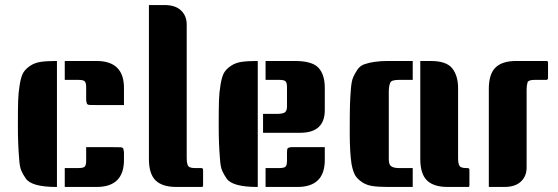

<svg xmlns="http://www.w3.org/2000/svg" viewBox="-20 -742 2214 762"><path d="M206 0H204Q105 0 82 -34Q71 -50 64.5 -65Q58 -80 56 -112Q51 -170 51 -241Q51 -312 52 -343.5Q53 -375 58.5 -407.5Q64 -440 73 -454.5Q82 -469 100 -481Q118 -493 142 -496.5Q166 -500 204 -500H206ZM322 -158Q389 -158 424 -158Q459 -158 460 -157.5Q461 -157 463.5 -156.5Q466 -156 467 -155Q468 -154 469 -152.5Q470 -151 470 -148Q472 -141 472 -137V-107Q472 0 363 0H237V-75H291Q312 -75 317 -81.5Q322 -88 322 -105ZM237 -500H363Q472 -500 472 -393V-325Q405 -325 370 -325Q335 -325 334 -325.5Q333 -326 330.5 -326.5Q328 -327 327 -328Q326 -329 325 -330.5Q324 -332 324 -334Q322 -342 322 -346V-395Q322 -412 317 -418.5Q312 -425 291 -425H237Z M786 -7Q786 0 781 0H680Q624 0 597.5 -26Q571 -52 571 -111V-722H632Q676 -722 698.5 -700.5Q721 -679 721 -645V-113Q721 -82 734 -78Q741 -75 753 -75H778Q786 -75 786 -68Z M1003 0H1001Q902 0 879 -34Q868 -50 861.5 -65Q855 -80 853 -112Q848 -170 848 -241Q848 -312 849 -343.5Q850 -375 855.5 -407.5Q861 -440 870 -454.5Q879 -469 897 -481Q915 -493 939 -496.5Q963 -500 1001 -500H1003ZM1269 -158V-107Q1269 0 1160 0H1034V-75H1088Q1109 -75 1114 -81.5Q1119 -88 1119 -105V-137Q1119 -152 1122.5 -154Q1126 -156 1127 -156.5Q1128 -157 1132.5 -157.5Q1137 -158 1139 -158Q1204 -158 1269 -158ZM1034 -500H1150Q1219 -500 1244 -473Q1269 -446 1269 -393V-305Q1269 -215 1171 -215H1024V-290H1078Q1102 -290 1110.5 -296Q1119 -302 1119 -319V-395Q1119 -412 1114 -418.5Q1109 -425 1088 -425H1034Z M1618 -425H1564Q1533 -425 1529 -414Q1523 -401 1523 -377V-123Q1523 -121 1523 -111Q1523 -101 1525 -94Q1529 -75 1564 -75H1618V0H1521Q1483 0 1459 -3.5Q1435 -7 1417 -19Q1399 -31 1390 -45.5Q1381 -60 1375 -92Q1368 -137 1368 -218Q1368 -299 1369 -327.5Q1370 -356 1372.5 -388Q1375 -420 1381.5 -435Q1388 -450 1398.5 -465.5Q1409 -481 1426 -487Q1463 -500 1521 -500H1618ZM1843 -7Q1843 0 1839 0H1757Q1701 0 1674.5 -26Q1648 -52 1648 -111V-500H1689Q1752 -500 1775 -470.5Q1798 -441 1798 -393V-113Q1798 -82 1811 -78Q1818 -75 1830 -75H1835Q1843 -75 1843 -68Z M2029 -500H2149Q2155 -500 2155 -493V-432Q2155 -425 2147 -425H2102Q2078 -425 2074 -416Q2070 -403 2070 -387V-77Q2070 -43 2047.5 -21.5Q2025 0 1981 0H1920V-389Q1920 -448 1946.5 -474Q1973 -500 2029 -500Z"/></svg>

Font: Keania One
Style: Regular
Weight: 400
Designer: Julia Petretta
Foundry: Julia Petretta
Version: Version 1.003